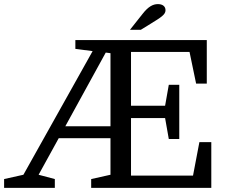

<svg xmlns="http://www.w3.org/2000/svg" viewBox="-29 -915 1106 935"><path d="M657 -770 704 -799C756 -831 777 -844 777 -865C777 -884 763 -895 740 -895C716 -895 693 -883 665 -847L604 -770ZM844 -502H793L775 -400H609V-662H894L926 -508H978V-720H338V-677L422 -666L85 -64L-9 -43V0H238V-43L159 -64L257 -242H509V-64L415 -43V0H1000V-223H942L911 -60H609V-340H775L793 -238H844ZM509 -300H289L486 -659L509 -656Z"/></svg>

Font: Domine
Style: Regular
Weight: 400
Designer: Pablo Impallari, Rodrigo Fuenzalida, Brenda Gallo
Foundry: Pablo Impallari, Rodrigo Fuenzalida, Brenda Gallo
Version: Version 2.000